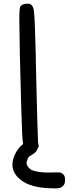

<svg xmlns="http://www.w3.org/2000/svg" viewBox="-20 -814 417 1034"><path d="M84 -710Q84 -768.6 89.8 -779.3Q98.6 -793 125 -793.9H131.8Q158.2 -793.9 163.1 -752Q168 -711.9 172.9 -508.8V-490.2Q172.9 -483.4 173.3 -471.7Q173.8 -460 173.8 -449.2Q181.6 -115.2 183.6 -85Q184.6 -73.2 184.6 -55.7Q184.6 -51.8 184.6 -47.9Q187.5 -39.1 188.5 -25.4L175.8 0L164.1 11.7L163.1 12.7L162.1 13.7L159.2 14.6L147.5 22.5Q142.6 26.4 138.7 27.3Q130.9 32.2 125 54.7H124Q123 59.6 123 63.5Q123 83 148.4 100.6L149.4 101.6Q183.6 115.2 237.3 115.2Q273.4 115.2 292 114.3Q306.6 113.3 316.4 121.1Q327.1 128.9 329.1 140.6Q332 154.3 329.1 168.9Q327.1 180.7 316.4 190.4Q305.7 199.2 289.1 200.2Q277.3 200.2 266.6 200.2Q115.2 200.2 62.5 124Q46.9 100.6 46.9 73.2Q46.9 47.9 59.6 19.5Q76.2 -17.6 104.5 -38.1Q101.6 -57.6 99.6 -88.9Q95.7 -159.2 86.9 -521.5Q84 -659.2 84 -710Z"/></svg>

Font: sage sans
Style: Regular
Weight: 400
Version: Version 001.032